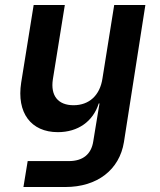

<svg xmlns="http://www.w3.org/2000/svg" viewBox="-20 -570 640 770"><path d="M74 180H242C370 180 459 111 477 0L563 -550H438L391 -256C381 -187 337 -148 275 -148C213 -148 182 -186 192 -252L240 -550H115L65 -239C46 -118 104 -40 212 -40C293 -40 353 -83 376 -155H379L361 -46L354 -3C346 49 312 76 256 76H91Z"/></svg>

Font: JetBrains Mono
Style: Bold Italic
Weight: 558
Italic angle: -9°
Monospace: yes
Designer: Philipp Nurullin, Konstantin Bulenkov
Foundry: JetBrains
Version: Version 2.305